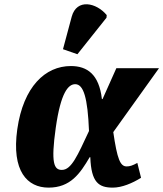

<svg xmlns="http://www.w3.org/2000/svg" viewBox="-20 -848 747 878"><path d="M334 -600 467 -767 468 -779C421 -836 331 -856 308 -772L268 -623ZM202 10C302 10 346 -54 390 -129H393C397 -13 432 10 496 10C537 10 585 -10 625 -35L608 -103C586 -91 574 -87 559 -87C530 -87 516 -120 498 -244L707 -536H512L449 -395H446C433 -508 379 -546 304 -546C187 -546 87 -452 59 -257C32 -65 105 10 202 10ZM263 -71C227 -71 212 -101 235 -264C258 -425 292 -463 324 -463C362 -463 381 -401 387 -249C335 -138 307 -71 263 -71Z"/></svg>

Font: Noto Serif SemiCondensed Black
Style: Italic
Weight: 900
Width: 4
Italic angle: -12°
Designer: Monotype Design Team
Foundry: Monotype Imaging Inc.
Version: Version 2.014